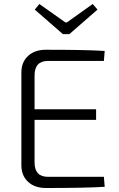

<svg xmlns="http://www.w3.org/2000/svg" viewBox="-20 -940 597 961"><path d="M295 -769 154 -892 177 -920 307 -828H315L444 -920L468 -892L327 -769ZM500 -55 504 -5Q410 1 209 1Q154 1 120.5 -30Q87 -61 87 -113V-577Q87 -629 120.5 -660Q154 -691 209 -691Q410 -691 504 -685L500 -635H220Q153 -635 153 -562V-393H461V-340H153V-127Q153 -55 220 -55Z"/></svg>

Font: Exo 2.0 Light
Style: Regular
Weight: 300
Designer: Natanael Gama
Version: Version 1.001;PS 001.001;hotconv 1.0.70;makeotf.lib2.5.58329